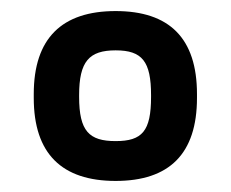

<svg xmlns="http://www.w3.org/2000/svg" viewBox="-20 -693 417 347"><path d="M41 -523V-516C41 -415 92 -366 189 -366C286 -366 336 -415 336 -516V-523C336 -624 286 -673 189 -673C92 -673 41 -624 41 -523ZM123 -518V-521C123 -582 141 -602 189 -602C237 -602 253 -582 253 -521V-518C253 -456 237 -438 189 -438C141 -438 123 -456 123 -518Z"/></svg>

Font: LT Wave Alt Medium
Style: Regular
Weight: 500
Designer: Daniel Lyons
Version: Version 2.5 (Glyphs App)